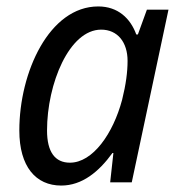

<svg xmlns="http://www.w3.org/2000/svg" viewBox="-20 -566 555 596"><path d="M170 10C235 10 287 -33 329 -91H332L322 0H389L503 -536H436L408 -459H403C385 -509 346 -546 285 -546C133 -546 40 -342 40 -161C40 -49 91 10 170 10ZM197 -61C151 -61 126 -94 126 -161C126 -306 195 -474 294 -474C345 -474 376 -435 376 -377C376 -343 371 -304 359 -256C331 -151 268 -61 197 -61Z"/></svg>

Font: Noto Sans SemiCondensed
Style: Italic
Weight: 400
Width: 4
Italic angle: -12°
Designer: Monotype Design Team
Foundry: Monotype Imaging Inc.
Version: Version 2.013